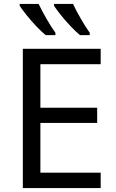

<svg xmlns="http://www.w3.org/2000/svg" viewBox="-20 -964 596 984"><path d="M496 0H97V-714H496V-635H187V-412H478V-334H187V-79H496ZM354 -944Q370 -910 394.5 -867.5Q419 -825 440 -796V-784H390Q368 -802 341 -830.5Q314 -859 291 -888Q268 -917 257 -934V-944ZM178 -944Q194 -910 218.5 -867.5Q243 -825 264 -796V-784H214Q192 -802 165 -830.5Q138 -859 115 -888Q92 -917 81 -934V-944Z"/></svg>

Font: RS Noto Sans
Style: Regular
Weight: 400
Designer: Monotype Design Team
Foundry: Monotype Imaging Inc.
Version: Version 3.10